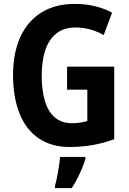

<svg xmlns="http://www.w3.org/2000/svg" viewBox="-20 -744 663 985"><path d="M324 -402H566V-30Q513 -10 456 0Q399 10 337 10Q244 10 179 -34Q114 -78 80.5 -161Q47 -244 47 -359Q47 -471 83.5 -552.5Q120 -634 191 -679Q262 -724 364 -724Q419 -724 468 -712Q517 -700 555 -679L512 -564Q479 -583 442.5 -593Q406 -603 367 -603Q309 -603 270.5 -573.5Q232 -544 213 -488.5Q194 -433 194 -355Q194 -281 210.5 -226Q227 -171 261.5 -141.5Q296 -112 348 -112Q370 -112 391 -115Q412 -118 428 -123V-284H324ZM418 71Q411 96 400 122Q389 148 376 173Q363 198 348 221H262V208Q268 190 273 163Q278 136 282.5 108.5Q287 81 288 61H418Z"/></svg>

Font: Noto Sans Khmer Condensed
Style: Bold
Weight: 700
Width: 3
Designer: Danh Hong and the Monotype Design Team
Foundry: Monotype Imaging Inc.
Version: Version 2.004